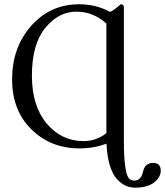

<svg xmlns="http://www.w3.org/2000/svg" viewBox="-20 -678 765 890"><path d="M334 -624Q252 -624 189.9 -548.6Q127.9 -473.1 127.9 -327.1Q127.9 -187 196.5 -105.5Q265.1 -23.9 367.2 -23.9Q427.2 -23.9 473.1 -61V-132.8V-568.8Q412.1 -624 334 -624ZM473.6 -12.2Q416.5 9.8 348.1 9.8Q215.3 9.8 125.7 -78.1Q36.1 -166 36.1 -310.1Q36.1 -458 124.5 -558.1Q212.9 -658.2 347.2 -658.2Q425.3 -658.2 490.2 -623Q507.3 -628.9 539.1 -658.2Q554.2 -658.2 554.2 -645V-132.8V-60.1V-28.8Q554.2 49.3 560.1 91.1Q565.9 132.8 575.4 146Q585 159.2 601.1 159.2Q616.2 159.2 624.5 152.1Q632.8 145 636 138.4Q639.2 131.8 643.1 117.2Q651.9 77.1 689.9 77.1Q725.1 77.1 725.1 113.8Q725.1 142.6 695.1 167.2Q665 191.9 606 191.9Q582 191.9 561 182.1Q540 172.4 520.5 150.4Q501 128.4 488.5 86.7Q476.1 44.9 473.6 -12.2Z"/></svg>

Font: Linux Libertine O
Style: Regular
Weight: 400
Designer: Philipp H. Poll
Foundry: Philipp H. Poll
Version: Version 5.3.0